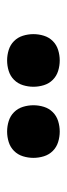

<svg xmlns="http://www.w3.org/2000/svg" viewBox="156 -940 188 540"><g transform="rotate(-90 250.0 -670.0)"><path d="M350 -596Q335 -596 320.5 -600.5Q306 -605 295.5 -615.5Q285 -626 280.5 -640.5Q276 -655 276 -670Q276 -685 280.5 -699.5Q285 -714 295.5 -724.5Q306 -735 320.5 -739.5Q335 -744 350 -744Q365 -744 379.5 -739.5Q394 -735 404.5 -724.5Q415 -714 419.5 -699.5Q424 -685 424 -670Q424 -655 419.5 -640.5Q415 -626 404.5 -615.5Q394 -605 379.5 -600.5Q365 -596 350 -596ZM150 -596Q135 -596 120.5 -600.5Q106 -605 95.5 -615.5Q85 -626 80.5 -640.5Q76 -655 76 -670Q76 -685 80.5 -699.5Q85 -714 95.5 -724.5Q106 -735 120.5 -739.5Q135 -744 150 -744Q165 -744 179.5 -739.5Q194 -735 204.5 -724.5Q215 -714 219.5 -699.5Q224 -685 224 -670Q224 -655 219.5 -640.5Q215 -626 204.5 -615.5Q194 -605 179.5 -600.5Q165 -596 150 -596Z"/></g></svg>

Font: Iosevka Extrabold
Style: Regular
Weight: 800
Monospace: yes
Designer: Belleve Invis
Foundry: Belleve Invis
Version: Version 32.5.0; ttfautohint (v1.8.4)